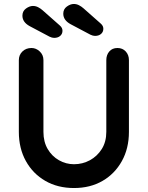

<svg xmlns="http://www.w3.org/2000/svg" viewBox="-20 -943 745 968"><path d="M572 -701Q598 -701 614 -683.5Q630 -666 630 -640V-278Q630 -195 594.5 -131Q559 -67 497 -31Q435 5 353 5Q271 5 208.5 -31Q146 -67 110.5 -131Q75 -195 75 -278V-640Q75 -666 93 -683.5Q111 -701 139 -701Q162 -701 180.5 -683.5Q199 -666 199 -640V-278Q199 -228 220.5 -191.5Q242 -155 277.5 -135Q313 -115 353 -115Q396 -115 433 -135Q470 -155 493 -191.5Q516 -228 516 -278V-640Q516 -666 531 -683.5Q546 -701 572 -701ZM253 -752Q248 -752 242 -753.5Q236 -755 230 -758L130 -811Q93 -831 93 -864Q93 -887 111 -900Q129 -913 146 -913Q160 -913 172.5 -906.5Q185 -900 195 -891L281 -815Q289 -808 292 -801.5Q295 -795 295 -788Q295 -772 283.5 -762Q272 -752 253 -752ZM459 -762Q454 -762 448 -763.5Q442 -765 436 -768L336 -821Q299 -841 299 -874Q299 -897 317 -910Q335 -923 352 -923Q366 -923 378.5 -916.5Q391 -910 401 -901L487 -825Q495 -818 498 -811.5Q501 -805 501 -798Q501 -782 489.5 -772Q478 -762 459 -762Z"/></svg>

Font: zvoove
Style: Bold
Weight: 700
Designer: Vernon Adams (Nunito) & Andrew Paglinawan (Quicksand)
Foundry: zvoove
Version: Version 3.006